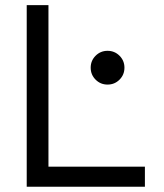

<svg xmlns="http://www.w3.org/2000/svg" viewBox="-20 -713 626 733"><path d="M82 0V-693.4H165V-76.7H533.2V0ZM390.6 -390.1Q363.8 -390.1 345 -408.9Q326.2 -427.7 326.2 -454.6Q326.2 -481.4 345 -500.2Q363.8 -519 390.6 -519Q417.5 -519 436.3 -500.2Q455.1 -481.4 455.1 -454.6Q455.1 -427.7 436.3 -408.9Q417.5 -390.1 390.6 -390.1Z"/></svg>

Font: Cascadia Code PL SemiLight
Style: Regular
Weight: 350
Monospace: yes
Designer: Aaron Bell
Foundry: Saja Typeworks
Version: Version 2404.023; ttfautohint (v1.8.4)